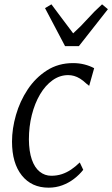

<svg xmlns="http://www.w3.org/2000/svg" viewBox="-20 -857 518 887"><path d="M204.5 10Q126 10 80.8 -46.5Q35.5 -103 35.5 -203Q35.5 -262.5 53.8 -326Q72 -389.5 108 -443.8Q144 -498 196.8 -531.8Q249.5 -565.5 317.5 -565.5Q345.5 -565.5 370 -559.2Q394.5 -553 415 -542L392 -460.5L380.5 -469.5Q364 -485 349.8 -493.8Q335.5 -502.5 322.2 -506.2Q309 -510 295 -510Q256 -510 222.8 -486.2Q189.5 -462.5 165 -421Q140.5 -379.5 127 -325.8Q113.5 -272 113.5 -213Q114 -157.5 127 -120Q140 -82.5 163.5 -63.8Q187 -45 217 -45Q243 -45 265.8 -52.5Q288.5 -60 308.8 -73.8Q329 -87.5 348.5 -106.5L364.5 -72.5Q347 -50 322.2 -31Q297.5 -12 267.8 -1Q238 10 204.5 10ZM280.5 -644 188 -819.5 217.5 -837Q242.5 -803.5 267.5 -770.2Q292.5 -737 318 -703Q355 -736.5 384.5 -769.8Q414 -803 451.5 -837L478.5 -814.5L344.5 -644Z"/></svg>

Font: Merriweather 24pt SemiCondensed Light
Style: Italic
Weight: 300
Width: 4
Italic angle: -7.8°
Designer: Eben Sorkin
Foundry: Eben Sorkin
Version: Version 2.101